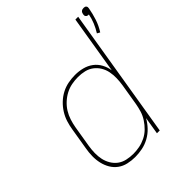

<svg xmlns="http://www.w3.org/2000/svg" viewBox="-206 -881 1022 1022"><g transform="rotate(-45 304.5 -370.0)"><path d="M560 -593 544 -602Q559 -626 569.5 -651.5Q580 -677 585 -704Q584 -704 583.5 -703.5Q583 -703 582 -703Q578 -703 574 -704.5Q570 -706 567 -709.5Q564 -713 563.5 -717Q563 -721 564 -726Q565 -730 566.5 -734.5Q568 -739 572 -742.5Q576 -746 581 -747Q586 -748 590 -748Q594 -748 598 -747Q602 -746 605 -742.5Q608 -739 608.5 -734.5Q609 -730 608 -726Q602 -692 591 -658Q580 -624 560 -593ZM223 8Q196 8 169.5 2Q143 -4 122.5 -19Q102 -34 89 -56Q76 -78 70 -104Q64 -130 64.5 -157.5Q65 -185 70 -212L90 -333Q94 -359 102 -384Q110 -409 124.5 -432Q139 -455 159 -474Q179 -493 203 -505.5Q227 -518 253 -523Q279 -528 305 -528Q334 -528 361 -521Q388 -514 409.5 -498Q431 -482 444 -458Q457 -434 461 -407L515 -735H536L415 0H394L410 -98Q396 -73 376 -52Q356 -31 330.5 -17Q305 -3 277.5 2.5Q250 8 223 8ZM228 -11Q251 -11 274.5 -15.5Q298 -20 320.5 -31Q343 -42 361 -59.5Q379 -77 393 -98.5Q407 -120 414 -143Q421 -166 425 -189L445 -310Q449 -335 449.5 -359.5Q450 -384 445.5 -407Q441 -430 429 -450Q417 -470 398.5 -484Q380 -498 356.5 -503.5Q333 -509 308 -509Q285 -509 261 -504.5Q237 -500 215 -488.5Q193 -477 174 -459.5Q155 -442 142 -421Q129 -400 121.5 -376.5Q114 -353 110 -330L90 -209Q86 -184 85.5 -159.5Q85 -135 90 -112Q95 -89 107 -69Q119 -49 137 -35.5Q155 -22 179 -16.5Q203 -11 228 -11Z"/></g></svg>

Font: Iosevka Thin Extended Oblique
Style: Regular
Weight: 100
Width: 7
Italic angle: -9°
Monospace: yes
Designer: Belleve Invis
Foundry: Belleve Invis
Version: Version 32.5.0; ttfautohint (v1.8.4)